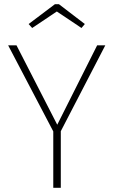

<svg xmlns="http://www.w3.org/2000/svg" viewBox="-20 -899 543 919"><path d="M271 -271V0H235V-270L19 -682H59L254 -302L445 -682H484ZM117 -784 243 -879H262L386 -784L370 -765L252 -844L134 -765Z"/></svg>

Font: FiraGO UltraLight
Style: Regular
Weight: 200
Designer: bBox Type
Foundry: bBox Type GmbH
Version: Version 1.001